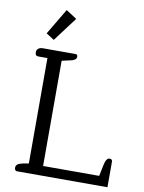

<svg xmlns="http://www.w3.org/2000/svg" viewBox="-99 -994 797 1062"><g transform="rotate(10 299.5 -463.0)"><path d="M101 -780 188 -926 248 -887 146 -751ZM58 -17Q58 -30 67 -37Q76 -44 96 -48L129 -54V-646H77Q60 -646 60 -667Q60 -680 69.5 -687.5Q79 -695 96 -695H278Q290 -695 290 -682Q290 -663 262 -657L209 -645V-54H524L537 -117Q545 -158 565 -158Q580 -158 580 -143V0H72Q66 0 62 -4.5Q58 -9 58 -17Z"/></g></svg>

Font: Maitree
Style: Regular
Weight: 400
Designer: CadsonDemak Team
Foundry: CadsonDemak
Version: Version 1.000